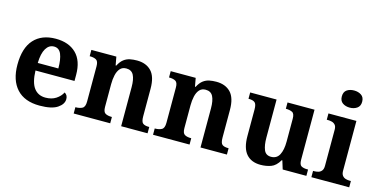

<svg xmlns="http://www.w3.org/2000/svg" viewBox="-76 -1160 3075 1559"><g transform="rotate(15 1462.0 -380.0)"><path d="M306 10Q179 10 113 -62.5Q47 -135 47 -265Q47 -406 112 -477.5Q177 -549 295 -549Q404 -549 466.5 -488Q529 -427 529 -308V-257H201Q204 -157 238.5 -111Q273 -65 335 -65Q387 -65 423 -88.5Q459 -112 476 -146Q503 -131 503 -97Q503 -54 455 -22Q407 10 306 10ZM376 -321Q376 -398 358 -441Q340 -484 297 -484Q255 -484 230 -442.5Q205 -401 203 -321Z M591 0V-53H593Q627 -53 649 -65Q671 -77 671 -122V-418Q671 -460 651.5 -471.5Q632 -483 599 -483H596V-536H806L819 -465H824Q844 -503 867.5 -520.5Q891 -538 918.5 -543.5Q946 -549 977 -549Q1054 -549 1098 -503Q1142 -457 1142 -356V-124Q1142 -78 1158.5 -65.5Q1175 -53 1209 -53H1212V0H990V-329Q990 -394 972 -429Q954 -464 910 -464Q877 -464 858 -442.5Q839 -421 831 -385.5Q823 -350 823 -309V-118Q823 -76 842.5 -64.5Q862 -53 895 -53H898V0Z M1258 0V-53H1260Q1294 -53 1316 -65Q1338 -77 1338 -122V-418Q1338 -460 1318.5 -471.5Q1299 -483 1266 -483H1263V-536H1473L1486 -465H1491Q1511 -503 1534.5 -520.5Q1558 -538 1585.5 -543.5Q1613 -549 1644 -549Q1721 -549 1765 -503Q1809 -457 1809 -356V-124Q1809 -78 1825.5 -65.5Q1842 -53 1876 -53H1879V0H1657V-329Q1657 -394 1639 -429Q1621 -464 1577 -464Q1544 -464 1525 -442.5Q1506 -421 1498 -385.5Q1490 -350 1490 -309V-118Q1490 -76 1509.5 -64.5Q1529 -53 1562 -53H1565V0Z M2163 10Q2085 10 2043 -38.5Q2001 -87 2001 -188V-412Q2001 -456 1985 -469.5Q1969 -483 1933 -483H1931V-536H2153V-216Q2153 -152 2169 -113.5Q2185 -75 2229 -75Q2277 -75 2298.5 -116Q2320 -157 2320 -227V-419Q2320 -463 2298.5 -473Q2277 -483 2248 -483H2245V-536H2472V-116Q2472 -73 2491 -63Q2510 -53 2539 -53H2547V0H2348L2326 -71H2321Q2291 -19 2250.5 -4.5Q2210 10 2163 10Z M2743 -626Q2707 -626 2682.5 -643.5Q2658 -661 2658 -698Q2658 -736 2682.5 -753Q2707 -770 2743 -770Q2778 -770 2803.5 -753Q2829 -736 2829 -698Q2829 -661 2803.5 -643.5Q2778 -626 2743 -626ZM2589 0V-53H2601Q2616 -53 2632.5 -57.5Q2649 -62 2660.5 -76Q2672 -90 2672 -118V-422Q2672 -449 2660 -462Q2648 -475 2631.5 -479Q2615 -483 2601 -483H2589V-536H2824V-118Q2824 -90 2835.5 -76Q2847 -62 2864 -57.5Q2881 -53 2895 -53H2907V0Z"/></g></svg>

Font: Noto Serif Thai
Style: Bold
Weight: 700
Designer: Monotype Design Team
Foundry: Monotype Imaging Inc.
Version: Version 2.002; ttfautohint (v1.8.4.7-5d5b)